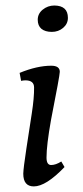

<svg xmlns="http://www.w3.org/2000/svg" viewBox="-20 -663 300 693"><path d="M102.1 9.8Q64 9.8 64 -36.1Q64.5 -56.2 75.2 -126.5Q85.9 -196.8 94.7 -253.4Q103.5 -310.1 103 -347.2Q103 -373 71.8 -373Q64 -373 56.2 -371.1L50.8 -399.9Q113.8 -425.8 165 -425.8Q195.8 -425.8 195.8 -403.8Q195.8 -391.1 164.1 -230Q147.9 -139.2 147.9 -94.2Q147.9 -67.4 164.6 -67.4Q181.2 -67.4 201.2 -80.1L212.9 -60.1Q146 9.8 102.1 9.8ZM176.3 -643.1Q225.1 -642.6 225.1 -598.6Q225.1 -577.1 208 -562.5Q190.9 -547.9 167 -547.9Q143.1 -547.9 129.4 -559.1Q116.2 -570.3 116.2 -591.8Q116.2 -613.3 133.8 -627.9Q152.3 -643.1 176.3 -643.1Z"/></svg>

Font: Unna-Italic
Style: Italic
Weight: 400
Italic angle: -8°
Designer: Jorge de Buen U.
Foundry: Omnibus-Type
Version: Version 2.006;PS 002.006;hotconv 1.0.70;makeotf.lib2.5.58329